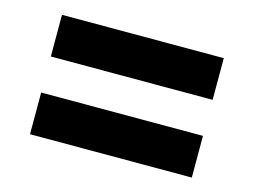

<svg xmlns="http://www.w3.org/2000/svg" viewBox="-58 -598 695 525"><g transform="rotate(15 289.0 -335.0)"><path d="M60 -166V-284H518V-166ZM60 -386V-504H518V-386Z"/></g></svg>

Font: Oxanium ExtraLight
Style: Bold
Weight: 700
Version: Version 2.000